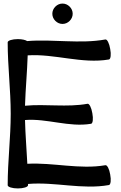

<svg xmlns="http://www.w3.org/2000/svg" viewBox="-20 -1037 680 1075"><path d="M387 -960C387 -975 381 -989 370 -1000C359 -1011 345 -1017 330 -1017C315 -1017 301 -1011 290 -1000C279 -989 273 -975 273 -960C273 -945 279 -931 290 -920C301 -909 315 -903 330 -903C345 -903 359 -909 370 -920C381 -931 387 -945 387 -960ZM23 -800C23 -666 40 -534 40 -400C40 -266 23 -134 23 0C23 10 49 18 80 18C111 18 137 10 137 0C137 -2 137 -5 137 -7C287 -20 440 26 590 -1C600 -3 603 -29 597 -60C592 -91 580 -114 570 -112C426 -87 278 -128 133 -120C129 -201 122 -283 120 -365C243 -375 367 -323 490 -344C500 -346 503 -372 497 -403C492 -434 480 -458 470 -456C355 -435 236 -456 120 -445C123 -539 132 -633 135 -727C286 -737 439 -678 590 -704C600 -706 603 -732 597 -763C592 -794 580 -818 570 -816C426 -790 278 -819 132 -807C124 -813 104 -818 80 -818C49 -818 23 -810 23 -800Z"/></svg>

Font: Nupuram SemiBold
Style: Regular
Weight: 600
Designer: Santhosh Thottingal (santhosh.thottingal@gmail.com)
Foundry: SMC
Version: Version 1.000